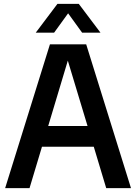

<svg xmlns="http://www.w3.org/2000/svg" viewBox="-20 -968 700 988"><path d="M6.5 0 237 -740H423.5L654 0H526.5L462.5 -213H196L132 0ZM228 -319.5H430.5L329 -656ZM164 -800 275.5 -948H385.5L497 -800H402.5L330.5 -899.5L258.5 -800Z"/></svg>

Font: Encode Sans SemiCondensed SemiCondensed SemiBold
Style: Regular
Weight: 600
Width: 4
Designer: Multiple Designers
Foundry: Impallari Type
Version: Version 3.000; ttfautohint (v1.8.3) -l 8 -r 50 -G 200 -x 14 